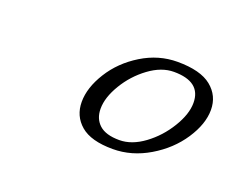

<svg xmlns="http://www.w3.org/2000/svg" viewBox="-45 -632 381 306"><g transform="rotate(20 145.0 -479.0)"><path d="M92 -450Q92 -474 108.5 -500.5Q125 -527 153.5 -544.5Q182 -562 214 -562Q253 -562 271.5 -547Q290 -532 290 -508Q290 -484 272.5 -457.5Q255 -431 225.5 -413.5Q196 -396 164 -396Q127 -396 109.5 -411Q92 -426 92 -450ZM260 -509Q260 -545 214 -545Q193 -545 172 -529.5Q151 -514 137.5 -491.5Q124 -469 124 -450Q124 -433 135 -423Q146 -413 169 -413Q190 -413 211 -428.5Q232 -444 246 -467Q260 -490 260 -509Z"/></g></svg>

Font: Dancing Script
Style: Regular
Weight: 400
Designer: Pablo Impallari
Foundry: Pablo Impallari
Version: Version 2.000